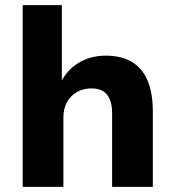

<svg xmlns="http://www.w3.org/2000/svg" viewBox="-20 -725 679 745"><path d="M68 0V-705H220V-407H217Q241 -455 286.5 -482Q332 -509 390 -509Q450 -509 490.5 -485.5Q531 -462 552 -414Q573 -366 573 -291V0H415V-285Q415 -318 406 -339.5Q397 -361 379.5 -371.5Q362 -382 335 -382Q303 -382 278.5 -368Q254 -354 240 -328.5Q226 -303 226 -270V0Z"/></svg>

Font: Nunito Sans 9pt ExtraBold
Style: Regular
Weight: 800
Version: Version 3.101;gftools[0.9.27]